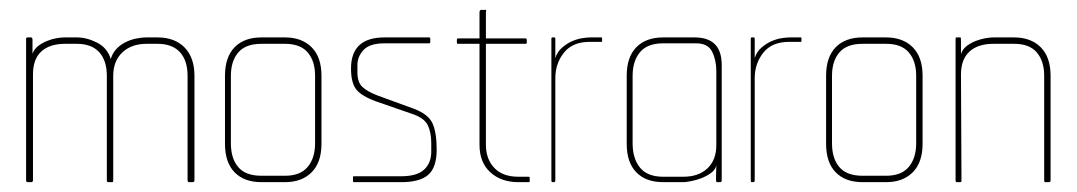

<svg xmlns="http://www.w3.org/2000/svg" viewBox="-20 -370 2187 390"><path d="M371 0H364Q361 0 361 -4V-216Q361 -247 345.5 -264Q330 -281 300 -281H278Q247 -281 228.5 -263.5Q210 -246 210 -216V-4Q210 0 208 0H200Q197 0 197 -4V-216Q197 -247 181.5 -264Q166 -281 136 -281H112Q81 -281 64 -265.5Q47 -250 47 -219V-4Q47 0 43 0H36Q33 0 33 -4V-291Q33 -294 36 -294H43Q46 -294 46 -289V-261Q50 -271 58 -277Q66 -283 76 -287Q86 -291 95.5 -292.5Q105 -294 111 -294H136Q156 -294 177 -283.5Q198 -273 205 -250Q208 -261 215.5 -269.5Q223 -278 233.5 -283.5Q244 -289 255.5 -291.5Q267 -294 278 -294H300Q335 -294 355 -273.5Q375 -253 375 -216V-4Q375 0 371 0Z M559 0H511Q476 0 456.5 -20Q437 -40 437 -78V-216Q437 -254 456.5 -274Q476 -294 511 -294H559Q593 -294 613 -274Q633 -254 633 -216V-78Q633 -40 613 -20Q593 0 559 0ZM620 -216Q620 -246 605 -263.5Q590 -281 559 -281H511Q479 -281 464 -263.5Q449 -246 449 -216V-79Q449 -48 464 -30.5Q479 -13 511 -13H559Q590 -13 605 -31Q620 -49 620 -79Z M795 0H698Q697 0 697 -3V-9Q697 -12 698 -12H795Q827 -12 841.5 -25.5Q856 -39 856 -62V-79Q856 -101 849 -115.5Q842 -130 819 -138L744 -164Q714 -175 703.5 -188.5Q693 -202 693 -231Q693 -294 761 -294H852Q854 -294 854 -291V-285Q854 -282 852 -282H761Q731 -282 718.5 -268.5Q706 -255 706 -238V-223Q706 -203 716 -193.5Q726 -184 747 -176L821 -149Q850 -138 858.5 -119.5Q867 -101 867 -66Q867 -30 850 -15Q833 0 795 0Z M1054 0H1033Q998 0 976 -20Q954 -40 954 -76V-281H910Q908 -281 908 -284V-288Q908 -292 910 -292H954V-345Q954 -350 958 -350H966Q968 -350 967.5 -348.5Q967 -347 967 -345V-292H1048Q1050 -292 1050 -288V-284Q1050 -281 1048 -281H967V-76Q967 -47 984 -29Q1001 -11 1033 -11H1054Q1056 -11 1056 -8V-3Q1056 0 1054 0Z M1202 -285H1178Q1143 -285 1125.5 -263Q1108 -241 1108 -211V-4Q1108 0 1105 0H1102Q1100 0 1100 -4V-291Q1100 -294 1102 -294H1106Q1108 -294 1108 -291V-252Q1112 -265 1122 -273.5Q1132 -282 1142.5 -286.5Q1153 -291 1163 -292.5Q1173 -294 1179 -294H1202Q1203 -294 1203 -291V-288V-286Q1202 -285 1202 -285Z M1443 0H1436Q1434 0 1434.5 -11.5Q1435 -23 1435 -34Q1433 -25 1424 -18.5Q1415 -12 1404.5 -8Q1394 -4 1383.5 -2Q1373 0 1369 0H1327Q1292 0 1272.5 -20Q1253 -40 1253 -78V-216Q1253 -254 1272.5 -274Q1292 -294 1327 -294H1391Q1446 -294 1446 -238V-4Q1446 0 1443 0ZM1394 -282H1327Q1295 -282 1280 -264Q1265 -246 1265 -216V-79Q1265 -48 1280 -29.5Q1295 -11 1327 -11H1368Q1399 -11 1417 -28Q1435 -45 1435 -75V-226Q1435 -248 1426.5 -265Q1418 -282 1394 -282Z M1607 -285H1583Q1548 -285 1530.5 -263Q1513 -241 1513 -211V-4Q1513 0 1510 0H1507Q1505 0 1505 -4V-291Q1505 -294 1507 -294H1511Q1513 -294 1513 -291V-252Q1517 -265 1527 -273.5Q1537 -282 1547.5 -286.5Q1558 -291 1568 -292.5Q1578 -294 1584 -294H1607Q1608 -294 1608 -291V-288V-286Q1607 -285 1607 -285Z M1780 0H1732Q1697 0 1677.5 -20Q1658 -40 1658 -78V-216Q1658 -254 1677.5 -274Q1697 -294 1732 -294H1780Q1814 -294 1834 -274Q1854 -254 1854 -216V-78Q1854 -40 1834 -20Q1814 0 1780 0ZM1841 -216Q1841 -246 1826 -263.5Q1811 -281 1780 -281H1732Q1700 -281 1685 -263.5Q1670 -246 1670 -216V-79Q1670 -48 1685 -30.5Q1700 -13 1732 -13H1780Q1811 -13 1826 -31Q1841 -49 1841 -79Z M2111 0H2103Q2101 0 2101 -4V-216Q2101 -246 2086 -263.5Q2071 -281 2040 -281H1998Q1966 -281 1949 -265Q1932 -249 1932 -219L1933 -4Q1933 0 1931 0H1923Q1921 0 1921 -4V-291Q1921 -294 1923 -294H1931Q1932 -294 1932 -287V-276V-260Q1935 -270 1943.5 -276.5Q1952 -283 1962.5 -287Q1973 -291 1982.5 -292.5Q1992 -294 1998 -294H2040Q2074 -294 2094 -274Q2114 -254 2114 -216V-4Q2114 0 2111 0Z"/></svg>

Font: Chathura Thin
Style: Regular
Weight: 250
Designer: Appaji Ambarisha Darbha
Foundry: Aditya Fonts
Version: Version 1.002 2016